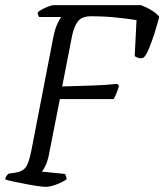

<svg xmlns="http://www.w3.org/2000/svg" viewBox="-27 -724 637 744"><path d="M149 0Q141 0 119.5 -3Q98 -6 72.5 -11Q47 -16 25 -20.5Q3 -25 -7 -29Q-4 -43 6 -51L33 -55Q60 -59 72.5 -75.5Q85 -92 95 -143L180 -582Q187 -615 196.5 -634.5Q206 -654 211 -658H125Q123 -660 121 -665Q119 -670 119 -676Q125 -682 137.5 -688.5Q150 -695 162.5 -699.5Q175 -704 181 -704H519Q541 -696 560.5 -684Q580 -672 590 -659Q582 -627 571.5 -594.5Q561 -562 550.5 -536.5Q540 -511 530 -501Q519 -496 508 -500Q497 -504 495 -507L502 -646Q474 -651 425 -656Q376 -661 326 -661Q289 -661 274 -640Q259 -619 252 -584L214 -389Q282 -391 330 -392.5Q378 -394 428 -399L434 -391Q423 -354 413 -340H205L162 -122Q157 -98 149 -81.5Q141 -65 135 -59L225 -50Q227 -47 229 -40.5Q231 -34 231 -29Q213 -17 190 -8.5Q167 0 149 0Z"/></svg>

Font: Texturina 72pt 72pt Light
Style: Italic
Weight: 300
Italic angle: -11°
Designer: Guillermo Torres Carreño
Foundry: Omnibus-Type
Version: Version 1.002; ttfautohint (v1.8.3)